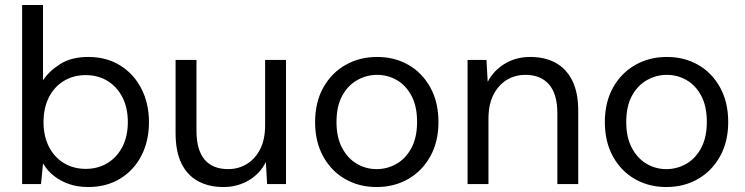

<svg xmlns="http://www.w3.org/2000/svg" viewBox="-20 -740 2996 772"><path d="M334 12Q292 12 257.5 0Q223 -12 196.5 -33Q170 -54 153 -83L145 0H69V-720H153V-417Q177 -454 222 -482.5Q267 -511 335 -511Q408 -511 463 -477Q518 -443 548.5 -383.5Q579 -324 579 -249Q579 -173 548.5 -114Q518 -55 463 -21.5Q408 12 334 12ZM325 -61Q374 -61 412.5 -84.5Q451 -108 472.5 -150.5Q494 -193 494 -249Q494 -306 472.5 -348.5Q451 -391 412.5 -414.5Q374 -438 325 -438Q275 -438 236.5 -414.5Q198 -391 176.5 -348.5Q155 -306 155 -249Q155 -193 176.5 -150.5Q198 -108 236.5 -84.5Q275 -61 325 -61Z M878 12Q820 12 776.5 -11.5Q733 -35 709.5 -83Q686 -131 686 -205V-499H770V-214Q770 -137 802.5 -98.5Q835 -60 897 -60Q939 -60 973 -81Q1007 -102 1026.5 -141Q1046 -180 1046 -237V-499H1130V0H1054L1049 -89Q1026 -42 980.5 -15Q935 12 878 12Z M1494 12Q1424 12 1368 -20Q1312 -52 1279.5 -111Q1247 -170 1247 -249Q1247 -329 1280 -388Q1313 -447 1369.5 -479Q1426 -511 1496 -511Q1567 -511 1622.5 -479Q1678 -447 1710.5 -388Q1743 -329 1743 -249Q1743 -170 1710 -111Q1677 -52 1621 -20Q1565 12 1494 12ZM1494 -60Q1537 -60 1574 -81Q1611 -102 1634 -144.5Q1657 -187 1657 -250Q1657 -313 1634.5 -355Q1612 -397 1575.5 -418Q1539 -439 1496 -439Q1454 -439 1416.5 -418Q1379 -397 1356 -355Q1333 -313 1333 -249Q1333 -187 1356 -144.5Q1379 -102 1415.5 -81Q1452 -60 1494 -60Z M1860 0V-499H1936L1941 -411Q1965 -457 2010 -484Q2055 -511 2112 -511Q2171 -511 2214 -487.5Q2257 -464 2281 -416Q2305 -368 2305 -294V0H2221V-285Q2221 -362 2187.5 -400.5Q2154 -439 2093 -439Q2050 -439 2016.5 -418Q1983 -397 1963.5 -358Q1944 -319 1944 -262V0Z M2659 12Q2589 12 2533 -20Q2477 -52 2444.5 -111Q2412 -170 2412 -249Q2412 -329 2445 -388Q2478 -447 2534.5 -479Q2591 -511 2661 -511Q2732 -511 2787.5 -479Q2843 -447 2875.5 -388Q2908 -329 2908 -249Q2908 -170 2875 -111Q2842 -52 2786 -20Q2730 12 2659 12ZM2659 -60Q2702 -60 2739 -81Q2776 -102 2799 -144.5Q2822 -187 2822 -250Q2822 -313 2799.5 -355Q2777 -397 2740.5 -418Q2704 -439 2661 -439Q2619 -439 2581.5 -418Q2544 -397 2521 -355Q2498 -313 2498 -249Q2498 -187 2521 -144.5Q2544 -102 2580.5 -81Q2617 -60 2659 -60Z"/></svg>

Font: DM Sans 20pt
Style: Regular
Weight: 400
Version: Version 4.004;gftools[0.9.30]